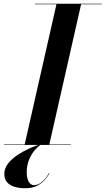

<svg xmlns="http://www.w3.org/2000/svg" viewBox="-62 -770 561 1020"><path d="M68.5 0 238.5 -750H369.5L199.5 0ZM-41.5 0V-2.5H314.5V0ZM123.5 -747.5V-750H479.5V-747.5ZM70.5 230Q42 230 17 223Q-8 216 -23.5 199.2Q-39 182.5 -39 154Q-39 124 -19.2 98.8Q0.5 73.5 31.2 53.2Q62 33 95.2 18.2Q128.5 3.5 156 -5L157.5 -3Q142 6 123.8 26.5Q105.5 47 92.8 77.2Q80 107.5 80 145.5Q80 178 90.8 195.8Q101.5 213.5 118 213.5Q137 213.5 152.8 202.5Q168.5 191.5 180 176.8Q191.5 162 198 149.5L200.5 151Q193 165 177.8 183.5Q162.5 202 136.5 216Q110.5 230 70.5 230Z"/></svg>

Font: Bodoni Moda 72pt SemiBold
Style: Italic
Weight: 600
Italic angle: -13°
Designer: Owen Earl
Foundry: indestructible type
Version: Version 2.004